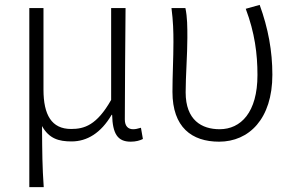

<svg xmlns="http://www.w3.org/2000/svg" viewBox="-20 -567 1200 786"><path d="M100 199H159C153 111 153 66 152 -51C181 1 221 12 273 12C336 12 393 -22 437 -97H439C441 -20 461 13 515 13C537 13 553 8 565 2L557 -44C543 -40 535 -38 525 -38C505 -38 491 -50 491 -78C491 -225 493 -379 494 -534H435V-158C376 -54 325 -39 271 -39C191 -39 158 -97 158 -200V-534H100Z M877 13C999 13 1095 -80 1095 -261C1095 -358 1078 -451 1043 -547L986 -531C1023 -433 1034 -346 1034 -260C1034 -107 966 -38 879 -38C806 -38 740 -75 740 -189C740 -253 747 -345 747 -412C747 -457 747 -496 739 -534H682C689 -479 690 -438 690 -395C690 -327 686 -259 686 -191C686 -46 765 13 877 13Z"/></svg>

Font: GenYoGothic2 TW L
Style: Regular
Weight: 300
Version: Version 2.100;PS 2.1;hotconv 16.6.51;makeotf.lib2.5.65220 DE